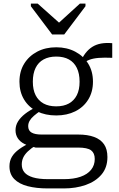

<svg xmlns="http://www.w3.org/2000/svg" viewBox="-20 -812 667 1076"><path d="M272 -619H340L459 -777V-792H428L281 -658L339 -660L191 -792H153V-777ZM609 -488Q564 -490 533 -487.5Q502 -485 481 -477Q460 -469 445 -454L430 -461Q442 -492 459 -514Q476 -536 497.5 -549.5Q519 -563 546.5 -568Q574 -573 609 -570ZM295 -165Q234 -165 187.5 -188Q141 -211 115 -254Q89 -297 89 -354Q89 -412 115.5 -455Q142 -498 188.5 -522.5Q235 -547 295 -547Q355 -547 401.5 -522.5Q448 -498 474.5 -455Q501 -412 501 -354Q501 -297 474.5 -254Q448 -211 401.5 -188Q355 -165 295 -165ZM295 -216Q337 -216 366 -232Q395 -248 410.5 -278.5Q426 -309 426 -354Q426 -400 410.5 -431.5Q395 -463 366 -479Q337 -495 295 -495Q254 -495 224.5 -479Q195 -463 179.5 -431.5Q164 -400 164 -354Q164 -309 179.5 -278.5Q195 -248 224 -232Q253 -216 295 -216ZM248 244Q184 244 135.5 231.5Q87 219 60 191.5Q33 164 33 120Q33 90 46.5 67Q60 44 87.5 24Q115 4 158 -16L183 1Q153 20 135.5 37Q118 54 110 71.5Q102 89 102 110Q102 136 117 154Q132 172 164.5 182Q197 192 250 192H338Q393 192 431.5 178.5Q470 165 490.5 139.5Q511 114 511 79Q511 46 490.5 30.5Q470 15 417 15H178L177 14Q141 7 116.5 -5.5Q92 -18 79.5 -37.5Q67 -57 67 -82Q67 -109 81 -131.5Q95 -154 120.5 -174Q146 -194 182 -211L207 -191Q185 -176 169.5 -162.5Q154 -149 146 -135Q138 -121 138 -105Q138 -80 157 -69Q176 -58 213 -58H418Q471 -58 507.5 -44.5Q544 -31 563 -3.5Q582 24 582 68Q582 127 549 166Q516 205 460.5 224.5Q405 244 338 244Z"/></svg>

Font: Roboto Serif Light
Style: Regular
Weight: 300
Designer: Greg Gazdowicz
Foundry: Commercial Type
Version: Version 1.008